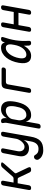

<svg xmlns="http://www.w3.org/2000/svg" viewBox="1380 -1980 840 3640"><g transform="rotate(-90 1800.0 -160.0)"><path d="M55 10Q32 10 23 -1Q14 -12 18 -35L103 -515Q107 -538 120 -549Q133 -560 156 -560Q179 -560 188 -549Q197 -538 193 -515L159 -323H237Q247 -323 255.5 -327Q264 -331 272 -339L441 -532Q453 -546 468 -553Q483 -560 500 -560Q535 -560 540 -546.5Q545 -533 519 -504L344 -304Q336 -296 334.5 -287.5Q333 -279 337 -271L443 -49Q457 -20 446 -5Q435 10 400 10Q383 10 371 3Q359 -4 351 -19L252 -228Q248 -236 241 -240.5Q234 -245 224 -245H145L108 -35Q104 -12 91 -1Q78 10 55 10Z M940 0 965 -134Q942 -86 903 -58Q864 -30 809 -30Q769 -30 738 -43.5Q707 -57 686.5 -82Q666 -107 659 -142Q652 -177 660 -220L716 -515Q721 -538 733.5 -549Q746 -560 769 -560Q792 -560 801.5 -549Q811 -538 806 -515L754 -246Q749 -220 752 -196.5Q755 -173 765.5 -155Q776 -137 794 -126Q812 -115 839 -115Q866 -115 891.5 -131Q917 -147 937 -170.5Q957 -194 971 -222Q985 -250 989 -274L1031 -515Q1035 -538 1048 -549Q1061 -560 1084 -560Q1107 -560 1116 -549Q1125 -538 1121 -515L1030 0Q1019 64 999.5 109.5Q980 155 949.5 184Q919 213 875 226.5Q831 240 770 240Q736 240 708.5 232.5Q681 225 659.5 213Q638 201 622.5 185.5Q607 170 598 154Q593 145 591 134.5Q589 124 591 115Q592 105 597 95.5Q602 86 609 79Q616 72 626 68Q636 64 648 64Q659 64 666.5 68.5Q674 73 679 82Q687 95 696 107.5Q705 120 718.5 129.5Q732 139 751 144.5Q770 150 798 150Q824 150 846.5 142.5Q869 135 887.5 117.5Q906 100 919.5 71.5Q933 43 940 0Z M1379 -450Q1393 -475 1410 -495Q1427 -515 1447.5 -529.5Q1468 -544 1492.5 -552Q1517 -560 1546 -560Q1607 -560 1640.5 -536Q1674 -512 1688.5 -473.5Q1703 -435 1701.5 -388Q1700 -341 1692 -294Q1682 -240 1664.5 -186Q1647 -132 1617 -88.5Q1587 -45 1542.5 -17.5Q1498 10 1435 10Q1380 10 1352.5 -19.5Q1325 -49 1317 -94L1274 145Q1270 168 1257 179Q1244 190 1221 190Q1198 190 1189 179Q1180 168 1184 145L1291 -455Q1294 -470 1293 -485Q1292 -500 1288 -515Q1283 -538 1292.5 -549Q1302 -560 1325 -560Q1348 -560 1360 -549Q1372 -538 1378 -515Q1382 -501 1381.5 -482.5Q1381 -464 1379 -450ZM1521 -470Q1494 -470 1467 -459Q1440 -448 1418 -430.5Q1396 -413 1380.5 -390.5Q1365 -368 1361 -344L1341 -234Q1337 -210 1341 -183Q1345 -156 1357 -133Q1369 -110 1389 -95Q1409 -80 1436 -80Q1479 -80 1507.5 -98Q1536 -116 1554.5 -145.5Q1573 -175 1583.5 -212.5Q1594 -250 1601 -288Q1608 -327 1608.5 -360.5Q1609 -394 1601 -418.5Q1593 -443 1573.5 -456.5Q1554 -470 1521 -470Z M1898 10Q1875 10 1866 -1Q1857 -12 1861 -35L1938 -470Q1945 -511 1968 -530.5Q1991 -550 2032 -550H2306Q2326 -550 2335 -539.5Q2344 -529 2340 -509Q2336 -489 2324 -478.5Q2312 -468 2292 -468H2068Q2048 -468 2036 -458Q2024 -448 2020 -428L1951 -35Q1947 -12 1934 -1Q1921 10 1898 10Z M2560 10Q2524 10 2495 -2Q2466 -14 2447.5 -41.5Q2429 -69 2423.5 -113.5Q2418 -158 2429 -224Q2441 -293 2466 -354.5Q2491 -416 2528 -461.5Q2565 -507 2613 -533.5Q2661 -560 2719 -560Q2767 -560 2790 -536Q2808 -516 2816 -487Q2820 -501 2825 -516Q2833 -541 2848 -550.5Q2863 -560 2884 -560Q2908 -560 2915.5 -549.5Q2923 -539 2915 -516Q2895 -457 2880 -399.5Q2865 -342 2856 -283.5Q2847 -225 2844.5 -163.5Q2842 -102 2846 -34Q2848 -12 2837.5 -1Q2827 10 2804 10Q2781 10 2769.5 -1Q2758 -12 2756 -34Q2752 -82 2753 -128Q2744 -110 2733 -94Q2703 -48 2660 -19Q2617 10 2560 10ZM2585 -80Q2616 -80 2645.5 -96.5Q2675 -113 2699.5 -143Q2724 -173 2742 -215Q2760 -257 2769 -308Q2774 -332 2777.5 -360.5Q2781 -389 2777 -413Q2773 -437 2758.5 -453.5Q2744 -470 2711 -470Q2680 -470 2649.5 -450.5Q2619 -431 2593 -397Q2567 -363 2547 -316Q2527 -269 2518 -215Q2507 -151 2523 -115.5Q2539 -80 2585 -80Z M3056 10Q3033 10 3024 -1Q3015 -12 3019 -35L3104 -515Q3108 -538 3121 -549Q3134 -560 3157 -560Q3180 -560 3189 -549Q3198 -538 3194 -515L3159 -320H3393L3428 -515Q3432 -538 3445 -549Q3458 -560 3481 -560Q3504 -560 3513 -549Q3522 -538 3518 -515L3433 -35Q3429 -12 3416 -1Q3403 10 3380 10Q3357 10 3348 -1Q3339 -12 3343 -35L3378 -230H3144L3109 -35Q3105 -12 3092 -1Q3079 10 3056 10Z"/></g></svg>

Font: Maple Mono NL
Style: Italic
Weight: 400
Italic angle: -10°
Monospace: yes
Designer: subframe7536
Version: Version 7.000